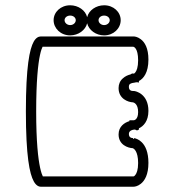

<svg xmlns="http://www.w3.org/2000/svg" viewBox="-20 -670 660 727"><path d="M517.1 -131C505.2 -142.8 495.2 -145 488.5 -147.2C486.8 -142.1 485.2 -142.1 483.5 -147.2C479.3 -147.2 468 -148 468 -162.9C468 -176.3 483.2 -179.2 491.5 -179.6C496.3 -175.5 501.2 -175.5 506 -179.6V-184.2C522.8 -191.8 542 -210.9 542 -250.1C542 -314.2 494.2 -325.5 486.5 -325.5H483.5C479.3 -325.5 468 -326.4 468 -340.9C468 -346.6 469.5 -349.6 471.3 -351.3C475.3 -355.1 486 -357.1 490.5 -357.3C495.7 -358.9 500.8 -358.9 506 -357.3V-363.2C523.4 -372.3 542 -395.1 542 -444.4C542 -487.7 528.1 -510.4 512.7 -521.7C500.5 -531.1 489 -532 485.5 -532H134.5C125.7 -532 115.6 -526.6 107.7 -512.4C92.1 -484.5 78 -418.3 78 -248.3C78 -78.4 92.1 -11.8 107.7 16.4C115.6 31.2 125.6 37 134.5 37H485.5C489.4 37 500.7 35.8 512.8 26.2C528.1 14.4 542 -9.1 542 -53.3C542 -94 530.5 -117.6 517.1 -131ZM485.6 -397C485.6 -397 485.5 -397 485.4 -397ZM474.4 -388.3C465.3 -386.1 454.1 -381.7 445 -373.1C434.1 -363.8 429 -350.6 429 -336.5C429 -295.9 464.9 -283 484 -282.4C488 -281.3 503 -275.8 503 -245.5C503 -229.3 498.3 -222.2 494.7 -218.8C490.4 -214.8 486.8 -214.5 485.8 -214.5C485.6 -214.5 485.5 -214.5 485.5 -214.5H470V-211.3C451.1 -205.8 429 -190.8 429 -161.1C429 -121.4 464.4 -109.6 483.2 -108.8C486.4 -107.3 503 -98.5 503 -52.7C503 -26.6 497.3 -13.9 492.9 -8.2C488.6 -2.3 486 -2 485.4 -2C485.3 -2 485.3 -2 485.3 -2L142.2 -2C139.8 -6.7 135.8 -16.6 131.8 -35.3C124.4 -69.6 117 -133.2 117 -248C117 -363.7 124.1 -426.9 131.2 -460.7C135 -478.9 138.9 -488.5 141.2 -493H484.4C486.4 -492.6 490.4 -491.4 494.6 -484.6C498.7 -478 503 -465.2 503 -441.8C503 -415.3 497.3 -402.4 492.9 -396.6C490.4 -393.3 488.4 -391.8 487.1 -391.2C485.9 -391.5 484.7 -391.8 483.2 -391.8C479.3 -391.8 476.3 -390 474.4 -388.3ZM224.5 -593.5C224.5 -603 233.3 -611 245.7 -611C258.1 -611 266.9 -603 266.9 -593.5C266.9 -583.7 257.5 -575 245.7 -575C233.9 -575 224.5 -583.7 224.5 -593.5ZM310 -605C303.7 -631 276.4 -650 245.7 -650C210.2 -650 183 -624.7 183 -593.5C183 -562.6 209.8 -536 245.7 -536C276.7 -536 303.7 -555.9 310 -581.9C316.3 -555.9 343.3 -536 374.3 -536C410.2 -536 437 -562.6 437 -593.5C437 -624.7 409.8 -650 374.3 -650C343.6 -650 316.3 -631 310 -605ZM353.1 -593.5C353.1 -603 361.9 -611 374.3 -611C386.7 -611 395.5 -603 395.5 -593.5C395.5 -583.7 386.1 -575 374.3 -575C362.5 -575 353.1 -583.7 353.1 -593.5Z"/></svg>

Font: Platiipus Bold
Style: Bold
Weight: 400
Version: Version 001.000